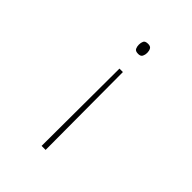

<svg xmlns="http://www.w3.org/2000/svg" viewBox="-207 -650 945 945"><g transform="rotate(45 265.0 -178.0)"><path d="M266 -541Q283 -541 288.5 -530.5Q294 -520 294 -506Q294 -493 288.5 -482Q283 -471 266 -471Q246 -471 241 -482Q236 -493 236 -506Q236 -520 241 -530.5Q246 -541 266 -541ZM276 -355 278 185H250L252 -355Z"/></g></svg>

Font: Noto Sans Mono Condensed Thin
Style: Regular
Weight: 100
Width: 3
Designer: Monotype Design Team
Foundry: Monotype Imaging Inc.
Version: Version 2.014; ttfautohint (v1.8.4.7-5d5b)